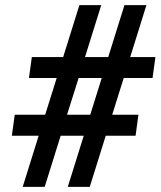

<svg xmlns="http://www.w3.org/2000/svg" viewBox="-20 -731 628 751"><path d="M576.7 -425.8H463.9L418.9 -282.2H521.5L510.3 -200.2H393.6L331.1 0H245.1L307.6 -200.2H217.3L154.8 0H68.8L131.3 -200.2H26.4L37.6 -282.2H156.7L201.7 -425.8H93.3L104.5 -507.8H227.1L290.5 -710.9H376L312.5 -507.8H403.3L466.8 -710.9H552.7L489.3 -507.8H587.9ZM333 -282.2 377.9 -425.8H287.6L242.2 -282.2Z"/></svg>

Font: Robert Sans ExtraBold
Style: Italic
Weight: 800
Italic angle: -8°
Designer: Christian Robertson (extended by Adam Twardoch)
Foundry: Google
Version: Version 12.135;April 2, 2019;FontCreator 11.5.0.2425 64-bit;